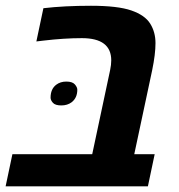

<svg xmlns="http://www.w3.org/2000/svg" viewBox="-38 -660 635 680"><path d="M501 -411.6 437.5 -113.8H509.8L485.8 0H-18.1L5.9 -113.8H288.6L352.1 -412.1Q356 -430.7 356 -446.3Q356 -524.9 252 -524.9Q189.5 -524.9 115.2 -516.1L90.8 -513.2L115.7 -630.9Q189.5 -639.6 284.2 -639.6Q378.9 -639.6 427 -623Q475.1 -606.4 493.9 -576.4Q512.7 -546.4 512.7 -507.3Q512.7 -468.3 501 -411.6ZM161.1 -359.9Q175.8 -371.1 197 -371.1Q218.3 -371.1 227.1 -361.1Q235.8 -351.1 235.8 -342.3Q235.8 -313.5 215.8 -297.9Q200.7 -286.6 179.2 -286.6Q157.7 -286.6 149.4 -295.9Q141.1 -305.2 141.1 -314Q141.1 -344.7 161.1 -359.9Z"/></svg>

Font: Open Sans Hebrew
Style: Bold Italic
Weight: 700
Italic angle: -12°
Foundry: Ascender Corporation, Yanek Iontef
Version: Version 2.001;PS 002.001;hotconv 1.0.70;makeotf.lib2.5.58329